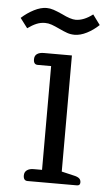

<svg xmlns="http://www.w3.org/2000/svg" viewBox="-50 -694 411 728"><g transform="rotate(5 155.5 -330.0)"><path d="M152 -586Q135 -594 122.5 -598.5Q110 -603 97 -603Q80 -603 64.5 -596.5Q49 -590 31 -577L3 -614Q25 -634 50.5 -647Q76 -660 98 -660Q111 -660 124.5 -655.5Q138 -651 158 -642Q192 -625 211 -625Q242 -625 276 -651L304 -613Q283 -593 258.5 -580.5Q234 -568 212 -568Q197 -568 184 -572.5Q171 -577 152 -586ZM67 -20Q67 -33 76.5 -40Q86 -47 102 -47H134V-442H83Q67 -442 67 -462Q67 -476 76.5 -482.5Q86 -489 102 -489H209V-47L256 -36Q270 -33 276.5 -27.5Q283 -22 283 -12Q283 0 271 0H83Q67 0 67 -20Z"/></g></svg>

Font: Maitree
Style: Regular
Weight: 400
Designer: CadsonDemak Team
Foundry: CadsonDemak
Version: Version 1.000